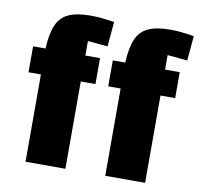

<svg xmlns="http://www.w3.org/2000/svg" viewBox="-76 -755 868 835"><g transform="rotate(10 357.5 -337.5)"><path d="M265.6 0H89.6V-498.6Q92.8 -565.5 109.3 -603.9Q125.7 -642.2 161.9 -658.6Q198 -675 257.7 -675Q280.7 -675 306.8 -672.5Q332.8 -670 363.4 -665L353.6 -555.8L265.6 -564ZM330.4 -500V-385.4H34.8V-500ZM617.6 0H441.6V-498.6Q444.8 -565.5 461.3 -603.9Q477.7 -642.2 513.9 -658.6Q550 -675 609.7 -675Q632.7 -675 658.8 -672.5Q684.8 -670 715.4 -665L705.6 -555.8L617.6 -564ZM682.4 -500V-385.4H386.8V-500Z"/></g></svg>

Font: Changa
Style: Regular
Weight: 400
Designer: Eduardo Rodriguez Tunni
Foundry: Eduardo Rodriguez Tunni
Version: Version 3.003